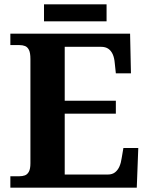

<svg xmlns="http://www.w3.org/2000/svg" viewBox="-20 -870 693 890"><path d="M28 0V-53H70Q83.7 -53 95.2 -57Q106.7 -61.1 113.8 -74Q121 -87 121 -113V-596Q121 -624.9 114.3 -638.4Q107.6 -652 96.3 -656.5Q85 -661 70 -661H28V-714H583L587 -530H517L512 -577Q510 -602 502.5 -618.5Q495 -635 482 -644Q469 -653 448 -653H280V-403H517V-343H280V-61H480Q500 -61 513 -71Q526 -81 533.5 -98Q541 -115 544 -137L552 -184H621L614 0ZM184 -771V-850H474V-771Z"/></svg>

Font: Noto Serif Thai
Style: Regular
Weight: 400
Designer: Monotype Design Team
Foundry: Monotype Imaging Inc.
Version: Version 2.001